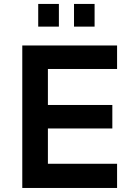

<svg xmlns="http://www.w3.org/2000/svg" viewBox="-20 -932 662 952"><path d="M560.5 0H90.5V-706.5H560.5V-590H217.5V-411.5H537V-295H217.5V-120H560.5ZM272 -800H169.5V-912.5H272ZM449 -800H347V-912.5H449Z"/></svg>

Font: Acari Sans
Style: Bold
Weight: 700
Designer: Alfredo Marco Pradil and Stefan Peev (font) & Cristiano Sobral (main changes)
Foundry: Alfredo Marco Pradil and Stefan Peev (font) & Cristiano Sobral (main changes)
Version: Version 1.063; ttfautohint (v1.8.3)